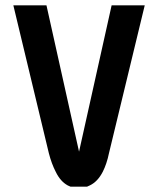

<svg xmlns="http://www.w3.org/2000/svg" viewBox="-20 -696 592 719"><path d="M522 -676 388 -122Q380 -83 365 -53Q346 -16 317 -2Q309 2 306 3H244Q241 2 235 -1Q234 -2 233 -2Q206 -17 189 -52Q173 -83 163 -122L30 -676H154L276 -128L398 -676Z"/></svg>

Font: Almarai Bold
Style: Regular
Weight: 700
Designer: Boutros International 2019
Foundry: Created by Boutros International 2019
Version: Version 1.10